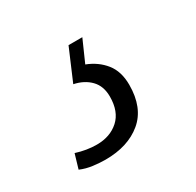

<svg xmlns="http://www.w3.org/2000/svg" viewBox="-71 -86 406 398"><g transform="rotate(-30 132.5 113.0)"><path d="M80 235Q67 235 51 233Q35 231 21 225L31 191Q56 199 80 199Q112 199 132.5 180.5Q153 162 153 126Q153 101 138.5 86Q124 71 100 66L132 -9H165L142 43Q168 53 184 73Q200 93 200 125Q200 180 167 207.5Q134 235 80 235Z"/></g></svg>

Font: Noto Serif ExtraCondensed Light
Style: Italic
Weight: 300
Width: 2
Italic angle: -12°
Designer: Monotype Design Team
Foundry: Monotype Imaging Inc.
Version: Version 2.014; ttfautohint (v1.8.4.7-5d5b)